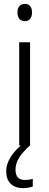

<svg xmlns="http://www.w3.org/2000/svg" viewBox="-20 -750 253 990"><path d="M70 -686Q70 -707 80 -718.5Q90 -730 108 -730Q126 -730 135.5 -718.5Q145 -707 145 -686Q145 -665 135.5 -653Q126 -641 108 -641Q90 -641 80 -653Q70 -665 70 -686ZM149 172V212Q123 220 100 220Q58 220 35 197.5Q12 175 12 133Q12 67 87 0H79V-532H135V0H134Q97 34 78.5 63.5Q60 93 60 125Q60 178 108 178Q131 178 149 172Z"/></svg>

Font: Noto Sans UI NarrowLight
Style: Regular
Weight: 300
Width: 4
Designer: Monotype Design Team
Foundry: Monotype Imaging Inc.
Version: Version 1.001